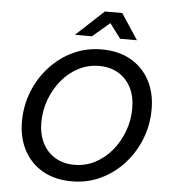

<svg xmlns="http://www.w3.org/2000/svg" viewBox="-62 -999 943 1070"><g transform="rotate(5 409.5 -463.5)"><path d="M483 -731Q576 -731 644.5 -692.5Q713 -654 750.5 -584.5Q788 -515 788 -422Q788 -335 757 -256Q726 -177 670 -115.5Q614 -54 540 -19Q466 16 379 16Q286 16 217.5 -22.5Q149 -61 111.5 -131Q74 -201 74 -293Q74 -380 105 -459Q136 -538 192 -599.5Q248 -661 322 -696Q396 -731 483 -731ZM476 -638Q415 -638 361.5 -610.5Q308 -583 268 -535Q228 -487 205 -425.5Q182 -364 182 -297Q182 -231 207 -181.5Q232 -132 278 -104.5Q324 -77 386 -77Q447 -77 500.5 -104.5Q554 -132 594 -180Q634 -228 657 -289.5Q680 -351 680 -418Q680 -485 655 -534Q630 -583 584 -610.5Q538 -638 476 -638ZM326 -799 481 -943H578L673 -799H579L517 -881L421 -799Z"/></g></svg>

Font: Wix Madefor Text Medium
Style: Italic
Weight: 500
Italic angle: -12°
Designer: Dalton Maag Ltd
Foundry: Dalton Maag Ltd
Version: Version 3.100